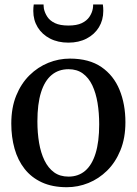

<svg xmlns="http://www.w3.org/2000/svg" viewBox="-20 -810 599 842"><path d="M29.5 -268Q29.5 -337.5 51 -390.5Q72.5 -443.5 109.2 -479.8Q146 -516 191.8 -534.5Q237.5 -553 286.5 -553Q371 -553 424.8 -516Q478.5 -479 504.2 -416Q530 -353 530 -274Q530 -204.5 508.2 -151.2Q486.5 -98 450 -62Q413.5 -26 367.8 -7.5Q322 11 273 11Q210 11 163.8 -10.2Q117.5 -31.5 87.8 -69.5Q58 -107.5 43.8 -158.2Q29.5 -209 29.5 -268ZM280.5 -35.5Q323.5 -35.5 353.5 -61Q383.5 -86.5 399.2 -137.5Q415 -188.5 415 -264.5Q415 -314.5 407.8 -358.5Q400.5 -402.5 384.8 -435.8Q369 -469 343.2 -487.8Q317.5 -506.5 280.5 -506.5Q237 -506.5 206.5 -481.2Q176 -456 160 -405.2Q144 -354.5 144 -277.5Q144 -227 151.5 -183.2Q159 -139.5 175.2 -106.2Q191.5 -73 217.2 -54.2Q243 -35.5 280.5 -35.5ZM280 -623Q234 -623 199.2 -641Q164.5 -659 145.2 -690.5Q126 -722 126 -762Q126 -769.5 126.5 -776.8Q127 -784 128 -790.5H171Q171 -786.5 171.5 -781.8Q172 -777 172.5 -772Q176.5 -753 187.8 -736Q199 -719 221.2 -708.5Q243.5 -698 280 -698Q316.5 -698 338.5 -708.5Q360.5 -719 372 -736Q383.5 -753 387 -772Q388 -777 388.2 -781.8Q388.5 -786.5 388.5 -790.5H431Q432 -784 432.5 -776.8Q433 -769.5 433 -762.5Q433 -722 413.8 -690.5Q394.5 -659 360 -641Q325.5 -623 280 -623Z"/></svg>

Font: Merriweather 60pt
Style: Regular
Weight: 400
Version: Version 2.100